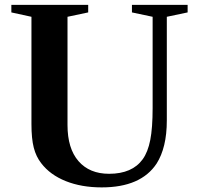

<svg xmlns="http://www.w3.org/2000/svg" viewBox="-20 -782 839 812"><path d="M410 10.5Q324.5 10.5 258.2 -16Q192 -42.5 154.5 -91.5Q132.5 -119.5 122.8 -157.5Q113 -195.5 113 -257.5V-711L28 -729.5V-761.5H353V-729.5L265.5 -711V-253Q265.5 -154 312 -100.5Q358.5 -47 441.5 -47Q539 -47 583.5 -108.5Q605.5 -139 615.5 -190Q625.5 -241 625.5 -325V-711L538 -729.5V-761.5H773.5V-729.5L685.5 -711V-273Q685.5 -214.5 674.5 -169Q663.5 -123.5 642.5 -90.5Q576 10.5 410 10.5Z"/></svg>

Font: Libre Caslon Text SemiBold
Style: Regular
Weight: 600
Designer: Pablo Impallari, Rodrigo Fuenzalida, Katja Schimmel
Foundry: Pablo Impallari, Rodrigo Fuenzalida
Version: Version 2.000